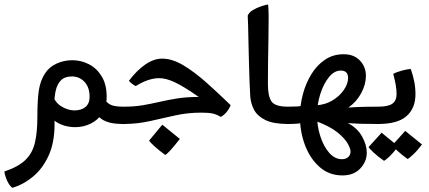

<svg xmlns="http://www.w3.org/2000/svg" viewBox="-42 -562 1962 878"><path d="M14.6 296.9Q1 287.1 -9.3 264.6Q-19.5 242.2 -22 222.2Q41 201.2 73.5 170.2Q106 139.2 117.4 91.3Q128.9 43.5 128.9 -26.9Q128.9 -104.5 135.5 -148.2Q142.1 -191.9 163.1 -225.1Q182.6 -255.9 216.6 -271.2Q250.5 -286.6 288.6 -286.6Q329.1 -286.6 365 -268.1Q400.9 -249.5 423.3 -212.4Q445.8 -175.3 445.8 -119.6Q445.8 -73.2 425 -42.5Q404.3 -11.7 371.6 3.9Q338.9 19.5 302.2 19.5Q255.4 19.5 218.5 -2.4Q181.6 -24.4 160.2 -58.1L194.3 -138.7Q207 -95.2 237.5 -76.2Q268.1 -57.1 298.3 -57.1Q330.1 -57.1 348.9 -72.8Q367.7 -88.4 367.7 -119.6Q367.7 -162.6 344.5 -187.5Q321.3 -212.4 286.6 -212.4Q253.9 -212.4 236.6 -194.6Q219.2 -176.8 212.6 -146.7Q206.1 -116.7 206.1 -80.6Q206.1 -59.6 206.8 -37.4Q207.5 -15.1 207.5 6.3Q207.5 89.4 180.7 148.7Q153.8 208 109.9 244.9Q65.9 281.7 14.6 296.9ZM522 4.9Q483.9 4.9 460.4 -1.2Q437 -7.3 421.9 -18.1Q406.7 -28.8 392.6 -43.5L435.5 -108.9Q448.2 -89.4 466.6 -81.8Q484.9 -74.2 522 -74.2H531.7V4.9Z M512.2 4.9V-74.2H525.4Q572.8 -74.2 611.3 -80.8Q649.9 -87.4 687.7 -96.2Q725.6 -105 768.3 -111.8Q811 -118.7 866.7 -118.7Q799.3 -166 758.5 -185.3Q717.8 -204.6 686 -204.6Q663.1 -204.6 637.5 -196.5Q611.8 -188.5 578.6 -168.5Q561.5 -176.8 547.4 -192.4Q583 -239.7 622.1 -266.8Q661.1 -293.9 699.7 -293.9Q746.1 -293.9 798.1 -262.5Q850.1 -231 904.5 -182.1Q959 -133.3 1012.7 -81.1Q998 -44.9 967.8 -27.3Q948.2 -39.1 929.9 -43Q911.6 -46.9 877.9 -46.9Q816.9 -46.9 759.3 -34.2Q701.7 -21.5 644.8 -8.5Q587.9 4.4 528.3 4.9Q525.4 4.9 521.2 4.9Q517.1 4.9 512.2 4.9ZM713.4 146.5Q686 126.5 664.6 107.2Q643.1 87.9 640.1 80.6L700.2 8.3L780.3 73.2Q752 109.9 735.6 127.2Q719.2 144.5 713.4 146.5Z M1274.4 4.9Q1208 4.9 1171.4 -13.2Q1134.8 -31.2 1119.9 -59.8Q1105 -88.4 1102.5 -119.6Q1100.6 -147 1099.1 -189.2Q1097.7 -231.4 1096.4 -279.1Q1095.2 -326.7 1094.2 -371.1Q1093.3 -415.5 1092.5 -447.8Q1091.8 -480 1090.8 -490.7Q1096.7 -505.4 1114.7 -516.1Q1132.8 -526.9 1152.8 -533.4Q1172.9 -540 1184.1 -541.5Q1185.1 -535.6 1185.5 -522.5Q1186 -509.3 1186.3 -496.1Q1186.5 -482.9 1186.5 -476.6Q1186.5 -436.5 1185.5 -383.8Q1184.6 -331.1 1183.8 -276.9Q1183.1 -222.7 1183.1 -177.2Q1183.1 -121.6 1199.7 -97.9Q1216.3 -74.2 1274.4 -74.2H1284.2V4.9Z M1523.9 240.2Q1463.4 240.2 1419.9 202.1Q1376.5 164.1 1353 102.5Q1329.6 41 1329.6 -29.8Q1329.6 -80.6 1343 -130.9Q1356.4 -181.2 1381.8 -222.7Q1407.2 -264.2 1444.3 -289.1Q1481.4 -314 1529.3 -314Q1577.1 -314 1604.2 -284.9Q1631.3 -255.9 1631.3 -215.3Q1631.3 -176.3 1609.9 -136.2Q1588.4 -96.2 1551.3 -70.3Q1600.6 -73.2 1628.2 -73.7Q1655.8 -74.2 1686 -74.2H1695.8V4.9Q1688.5 4.9 1685.8 4.9Q1683.1 4.9 1679.2 4.9Q1629.9 4.9 1602.1 3.9Q1574.2 2.9 1548.8 1Q1592.3 23.4 1613.8 62.3Q1635.3 101.1 1635.3 136.2Q1635.3 176.8 1605.5 208.5Q1575.7 240.2 1523.9 240.2ZM1264.6 4.9V-74.2H1274.4Q1300.8 -74.2 1316.9 -75.2Q1333 -76.2 1364.3 -80.1L1358.4 -1.5Q1334.5 2 1317.9 3.4Q1301.3 4.9 1274.4 4.9ZM1521.5 166Q1539.6 166 1550.3 156.2Q1561 146.5 1561 130.4Q1561 118.2 1548.3 95Q1535.6 71.8 1502.4 44.4Q1469.2 17.1 1407.7 -6.3L1403.3 -80.6Q1444.8 -82.5 1478 -102.5Q1511.2 -122.6 1530.5 -150.9Q1549.8 -179.2 1549.8 -205.6Q1549.8 -239.3 1516.1 -239.3Q1486.3 -239.3 1461.7 -208.5Q1437 -177.7 1422.4 -131.1Q1407.7 -84.5 1407.7 -36.6Q1407.7 14.6 1422.9 61.3Q1438 107.9 1463.6 137Q1489.3 166 1521.5 166Z M1676.3 4.9V-74.2H1687.5Q1734.4 -74.2 1752.9 -88.4Q1771.5 -102.5 1771.5 -131.8Q1771.5 -151.9 1767.6 -174.1Q1763.7 -196.3 1756.3 -224.1Q1772 -232.9 1797.1 -239.5Q1822.3 -246.1 1836.4 -246.6Q1847.2 -216.3 1852.5 -188.2Q1857.9 -160.2 1857.9 -131.3Q1857.9 -67.4 1817.4 -31.2Q1776.9 4.9 1687.5 4.9ZM1821.8 165Q1795.9 146.5 1775.4 127.7Q1754.9 108.9 1752 102.1L1811 36.6L1887.7 98.6Q1867.2 126 1847.2 144.8Q1827.1 163.6 1821.8 165ZM1713.9 173.3Q1687.5 154.8 1667.2 136.2Q1647 117.7 1643.6 110.4L1703.1 44.9L1779.3 107.4Q1754.4 139.6 1736.8 155.8Q1719.2 171.9 1713.9 173.3Z"/></svg>

Font: Harmattan SemiBold
Style: Regular
Weight: 600
Designer: George W. Nuss III and SIL International
Foundry: SIL International
Version: Version 4.000